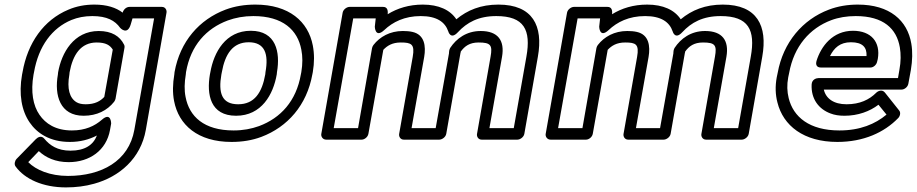

<svg xmlns="http://www.w3.org/2000/svg" viewBox="-20 -583 3992 836"><path d="M276 183C198 183 136 157 103 123L149 75C179 103 221 123 279 123C370 123 443 72 459 -17L464 -45C464 -45 464 -97 424 -62C392 -34 351 -15 293 -15C222 -15 178 -45 152 -83C124 -123 113 -183 126 -258L128 -268C148 -383 207 -461 291 -496C318 -507 348 -513 382 -513C446 -513 481 -493 503 -462C503 -462 534 -427 549 -476L557 -503H651L565 -18C541 119 421 183 276 183ZM514 -528C485 -550 445 -563 391 -563C351 -563 313 -556 278 -541C170 -496 100 -396 78 -268L76 -258C61 -173 74 -101 109 -50C141 -3 197 35 284 35C329 35 367 25 402 7C386 48 350 73 287 73C230 73 197 50 173 21C160 5 144 15 136 23L52 109C44 118 41 133 48 142C88 197 167 233 267 233C310 233 351 228 390 217C499 187 593 108 615 -18L705 -528C707 -539 700 -553 685 -553H544C530 -553 518 -542 514 -528ZM344 -79C402 -79 447 -102 477 -140C480 -144 482 -149 483 -153L522 -375C523 -380 522 -386 520 -389C502 -425 467 -448 410 -448C301 -448 248 -353 233 -268L232 -258C216 -168 241 -79 344 -79ZM471 -367 434 -161C417 -143 394 -129 353 -129C336 -129 323 -132 313 -138C283 -156 271 -197 282 -258L283 -268C297 -345 332 -398 401 -398C441 -398 459 -386 471 -367Z M790 -269C810 -385 878 -459 972 -494C1005 -506 1042 -513 1083 -513C1212 -513 1276 -452 1292 -367C1298 -337 1298 -305 1292 -269L1290 -259C1270 -143 1202 -69 1108 -34C1075 -22 1038 -15 997 -15C868 -15 804 -76 788 -161C782 -191 783 -223 789 -259ZM740 -269 739 -259C732 -218 731 -179 738 -143C758 -39 841 35 988 35C1035 35 1078 28 1118 13C1232 -30 1316 -125 1340 -259L1342 -269C1349 -310 1349 -349 1342 -385C1322 -489 1239 -563 1092 -563C1045 -563 1002 -556 962 -541C848 -498 764 -403 740 -269ZM1186 -269C1201 -356 1182 -449 1072 -449C962 -449 911 -355 896 -269L894 -259C879 -171 896 -79 1008 -79C1119 -79 1170 -172 1185 -259ZM1136 -269 1135 -259C1121 -180 1088 -129 1017 -129C945 -129 930 -179 944 -259L946 -269C960 -347 993 -399 1063 -399C1134 -399 1150 -347 1136 -269Z M1734 -448C1678 -448 1634 -423 1606 -387C1603 -383 1601 -378 1600 -374L1539 -25H1433L1518 -503H1616L1612 -467C1612 -467 1613 -415 1653 -452C1690 -487 1741 -513 1812 -513C1882 -513 1918 -487 1932 -446C1932 -446 1942 -408 1974 -443C2013 -485 2063 -513 2141 -513C2262 -513 2293 -453 2272 -336L2217 -25H2111L2166 -336C2178 -406 2149 -448 2073 -448C2011 -448 1967 -415 1940 -374C1938 -371 1937 -366 1936 -363C1935 -357 1935 -353 1935 -351L1877 -25H1772L1827 -335C1835 -382 1829 -432 1776 -444C1763 -447 1749 -448 1734 -448ZM1777 -335 1718 0C1716 11 1723 25 1738 25H1893C1904 25 1920 15 1923 0L1985 -352C1986 -355 1986 -354 1986 -358C2003 -382 2025 -398 2064 -398C2117 -398 2125 -386 2116 -336L2057 0C2055 11 2062 25 2077 25H2233C2244 25 2260 15 2263 0L2322 -336C2346 -470 2300 -563 2150 -563C2074 -563 2015 -539 1967 -499C1940 -540 1890 -563 1821 -563C1761 -563 1710 -547 1668 -521C1670 -539 1666 -553 1648 -553H1502C1491 -553 1475 -543 1472 -528L1379 0C1377 11 1385 25 1400 25H1555C1566 25 1581 15 1584 0L1649 -366C1666 -384 1688 -398 1725 -398C1771 -398 1787 -391 1777 -335Z M2711 -448C2655 -448 2611 -423 2583 -387C2580 -383 2578 -378 2577 -374L2516 -25H2410L2495 -503H2593L2589 -467C2589 -467 2590 -415 2630 -452C2667 -487 2718 -513 2789 -513C2859 -513 2895 -487 2909 -446C2909 -446 2919 -408 2951 -443C2990 -485 3040 -513 3118 -513C3239 -513 3270 -453 3249 -336L3194 -25H3088L3143 -336C3155 -406 3126 -448 3050 -448C2988 -448 2944 -415 2917 -374C2915 -371 2914 -366 2913 -363C2912 -357 2912 -353 2912 -351L2854 -25H2749L2804 -335C2812 -382 2806 -432 2753 -444C2740 -447 2726 -448 2711 -448ZM2754 -335 2695 0C2693 11 2700 25 2715 25H2870C2881 25 2897 15 2900 0L2962 -352C2963 -355 2963 -354 2963 -358C2980 -382 3002 -398 3041 -398C3094 -398 3102 -386 3093 -336L3034 0C3032 11 3039 25 3054 25H3210C3221 25 3237 15 3240 0L3299 -336C3323 -470 3277 -563 3127 -563C3051 -563 2992 -539 2944 -499C2917 -540 2867 -563 2798 -563C2738 -563 2687 -547 2645 -521C2647 -539 2643 -553 2625 -553H2479C2468 -553 2452 -543 2449 -528L2356 0C2354 11 2362 25 2377 25H2532C2543 25 2558 15 2561 0L2626 -366C2643 -384 2665 -398 2702 -398C2748 -398 2764 -391 2754 -335Z M3840 -84C3791 -43 3725 -15 3635 -15C3504 -15 3434 -74 3414 -156C3407 -184 3406 -214 3412 -246L3416 -265C3437 -382 3506 -460 3599 -495C3631 -507 3667 -513 3706 -513C3827 -513 3884 -458 3898 -377C3903 -348 3903 -315 3896 -278L3890 -243H3544C3534 -243 3515 -237 3514 -215C3511 -152 3545 -108 3596 -89C3614 -82 3634 -79 3657 -79C3716 -79 3767 -98 3805 -127ZM3567 -193H3906C3917 -193 3932 -203 3935 -218L3946 -278C3953 -320 3954 -358 3948 -393C3931 -494 3854 -563 3715 -563C3671 -563 3628 -556 3589 -541C3475 -498 3390 -399 3366 -265L3362 -246C3355 -208 3356 -171 3365 -137C3390 -36 3479 35 3626 35C3740 35 3830 -6 3891 -69C3899 -77 3903 -93 3895 -102L3833 -180C3821 -195 3803 -187 3795 -179C3765 -149 3724 -129 3666 -129C3610 -129 3576 -154 3567 -193ZM3802 -326C3815 -400 3773 -449 3694 -449C3606 -449 3555 -382 3535 -317C3532 -307 3532 -289 3554 -289H3770C3785 -289 3797 -303 3799 -314ZM3753 -339H3594C3612 -375 3638 -399 3685 -399C3736 -399 3755 -377 3753 -339Z"/></svg>

Font: Asimov
Style: WidOuIt
Weight: 500
Designer: Google
Version: Version 2.000980; 2014